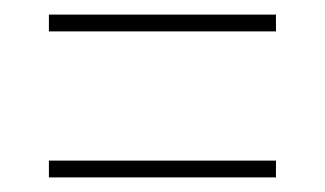

<svg xmlns="http://www.w3.org/2000/svg" viewBox="-20 -413 445 263"><path d="M47 -370V-393H358V-370ZM47 -170V-193H358V-170Z"/></svg>

Font: Imbue 50pt
Style: Regular
Weight: 400
Designer: Tyler Finck
Foundry: Etcetera Type Company
Version: Version 1.102; ttfautohint (v1.8.3)